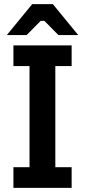

<svg xmlns="http://www.w3.org/2000/svg" viewBox="-20 -910 412 930"><path d="M45 -100H123V-590H45V-690H327V-590H248V-100H327V0H45ZM136 -890H236L359 -740H263L195 -809H177L109 -740H13Z"/></svg>

Font: Mozilla Text BETA SemiBold
Style: Regular
Weight: 600
Designer: Studio DRAMA
Foundry: Studio DRAMA
Version: Version 0.100